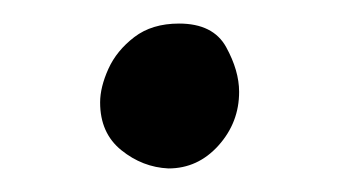

<svg xmlns="http://www.w3.org/2000/svg" viewBox="-20 -123 304 163"><path d="M123 20Q101 19 83 4.5Q65 -10 65 -36Q65 -49 72 -64.5Q79 -80 94 -91.5Q109 -103 132 -103Q161 -103 172 -83Q183 -63 183 -45Q183 -19 165.5 0.5Q148 20 123 20Z"/></svg>

Font: Playpen Sans
Style: Regular
Weight: 400
Designer: Laura Meseguer, Veronika Burian, José Scaglione, Kostas Bartsokas, Vera Evstafieva, Tom Grace, Yorlmar Campos
Foundry: TypeTogether
Version: Version 2.000